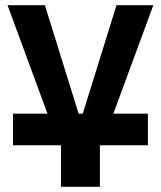

<svg xmlns="http://www.w3.org/2000/svg" viewBox="-20 -580 620 740"><path d="M30 -20V-142H163L9 -560H153L283 -142H299L429 -560H571L417 -142H550V-20H365V140H215V-20Z"/></svg>

Font: Tektur SemiBold
Style: Regular
Weight: 600
Designer: Adam Jagosz
Foundry: Adam Jagosz
Version: Version 1.005;gftools[0.9.30]